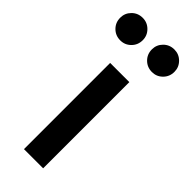

<svg xmlns="http://www.w3.org/2000/svg" viewBox="-291 -816 849 849"><g transform="rotate(45 133.5 -391.0)"><path d="M74 0V-539H194V0ZM35 -641Q5 -641 -15.5 -661.5Q-36 -682 -36 -712Q-36 -741 -15.5 -761.5Q5 -782 35 -782Q64 -782 84.5 -761.5Q105 -741 105 -712Q105 -682 84.5 -661.5Q64 -641 35 -641ZM233 -641Q203 -641 182.5 -661.5Q162 -682 162 -712Q162 -741 182.5 -761.5Q203 -782 233 -782Q262 -782 282.5 -761.5Q303 -741 303 -712Q303 -682 282.5 -661.5Q262 -641 233 -641Z"/></g></svg>

Font: Plus Jakarta Display Medium
Style: Regular
Weight: 500
Designer: Gumpita Rahayu
Foundry: Tokotype Studio
Version: Version 1.000